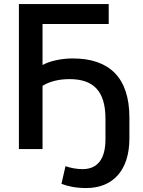

<svg xmlns="http://www.w3.org/2000/svg" viewBox="-20 -739 710 952"><path d="M407.7 193.4C538.6 193.4 621.6 106.9 621.6 -52.7V-156.2C621.6 -353.5 522.9 -449.2 340.8 -449.2C283.2 -449.2 224.6 -436 190.9 -416.5V-620.1H519V-718.8H73.7V0H190.9V-313.5C228 -336.4 274.9 -346.7 324.7 -346.7C442.4 -346.7 502.9 -288.6 502.9 -150.4V-47.9C502.9 49.3 463.4 99.6 389.6 99.6C359.9 99.6 330.1 93.8 304.7 85L284.7 172.4C316.4 185.1 357.9 193.4 407.7 193.4Z"/></svg>

Font: Winston Medium
Style: Regular
Weight: 500
Designer: Vernon Adams, Kim Jin-seong, David Berlow, Cristiano Sobral
Foundry: The Winston Project Authors
Version: Version 3.004